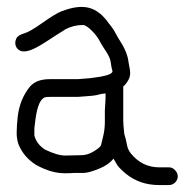

<svg xmlns="http://www.w3.org/2000/svg" viewBox="-20 -500 556 553"><path d="M282 -182V-148C282 -133 280 -119 277 -107C274 -95 272 -86 271 -82C270 -78 263 -72 250 -64C237 -56 225 -53 214 -53L168 -52C152 -52 133 -58 110 -69C94 -79 83 -93 79 -110V-124C79 -129 79 -134 80 -139C81 -144 81 -149 82 -155C87 -195 97 -217 111 -220C114 -221 124 -221 140 -221H205L231 -223C248 -224 260 -226 266 -228C272 -230 279 -230 284 -231V-216ZM204 -272H123C96 -272 77 -264 65 -249C46 -225 35 -197 31 -164C29 -144 28 -129 28 -117C28 -105 30 -94 33 -85C43 -60 60 -40 84 -25C113 -9 140 -1 166 -1C176 -1 186 -1 194 -2H221C231 -2 245 -6 265 -14C285 -22 298 -32 307 -43C308 -41 311 -37 315 -29C319 -21 328 -12 342 0C369 22 401 33 438 33H465C473 33 479 31 484 26C489 21 492 15 492 8C492 1 489 -5 484 -10C479 -15 474 -18 467 -18H439C405 -18 378 -32 357 -58C351 -65 347 -74 345 -86C343 -98 340 -107 338 -114C336 -132 335 -145 335 -153V-251C340 -255 345 -261 350 -270C355 -279 356 -289 354 -300C352 -311 351 -318 350 -322C348 -341 339 -362 324 -385C321 -390 317 -396 313 -404C309 -412 303 -421 294 -432C276 -458 256 -473 234 -478C212 -483 187 -479 156 -467C144 -462 126 -451 102 -434C78 -417 61 -407 50 -404C39 -401 30 -396 27 -389C24 -382 23 -376 25 -369C27 -362 32 -357 38 -354C44 -351 54 -351 66 -355C78 -359 93 -367 113 -380C133 -393 145 -401 150 -404C155 -407 162 -411 169 -416C185 -424 201 -428 219 -428C225 -428 234 -422 244 -412C254 -402 262 -392 267 -382C272 -372 279 -362 286 -351C293 -340 298 -330 299 -320C300 -310 302 -302 304 -295C304 -286 283 -280 241 -275Z"/></svg>

Font: AppleStorm
Style: Rg
Weight: 400
Foundry: Cannot Into Space Fonts
Version: Version 1.01